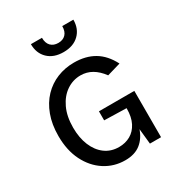

<svg xmlns="http://www.w3.org/2000/svg" viewBox="-205 -1005 1067 1151"><g transform="rotate(-30 329.0 -430.0)"><path d="M325.5 13Q248.5 13 185.8 -27.2Q123 -67.5 86.2 -140.8Q49.5 -214 49.5 -313Q49.5 -393.5 72.8 -456Q96 -518.5 137.2 -561.5Q178.5 -604.5 233 -626.5Q287.5 -648.5 349.5 -648.5Q430.5 -648.5 488.5 -614.2Q546.5 -580 584 -507L490 -479.5Q459.5 -521 423.5 -541.8Q387.5 -562.5 345.5 -562.5Q292.5 -562.5 248.2 -532.5Q204 -502.5 177.5 -446.5Q151 -390.5 151 -313Q151 -242.5 173.2 -188.8Q195.5 -135 236.2 -104.8Q277 -74.5 332.5 -74.5Q376.5 -74.5 411.5 -94.2Q446.5 -114 466.8 -153.5Q487 -193 487 -251H512Q512 -170.5 492.8 -111.2Q473.5 -52 432.5 -19.5Q391.5 13 325.5 13ZM502 0 487 -146V-254L334 -258V-320.5H579V0ZM329 -733.5Q261 -733.5 221.5 -771.8Q182 -810 182 -873H258.5Q258.5 -836 277.5 -816.5Q296.5 -797 329 -797Q361.5 -797 380.2 -816.5Q399 -836 399 -873H476Q476 -810 436.5 -771.8Q397 -733.5 329 -733.5Z"/></g></svg>

Font: Karla Medium
Style: Regular
Weight: 500
Designer: Jonathan Pinhorn
Version: Version 2.001